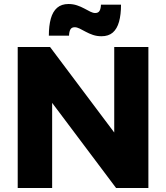

<svg xmlns="http://www.w3.org/2000/svg" viewBox="-20 -934 826 954"><path d="M68 -700.6H228.6L595.9 -211.3L547.6 -195V-700.6H717.3V0H556.7L190.4 -487.7L239.1 -504V0H68ZM581.3 -910.7Q581.3 -861.1 571.5 -826Q561.7 -790.9 540.6 -772.4Q519.4 -753.9 484.1 -753.9Q461.4 -753.9 441.9 -760.5Q422.4 -767.1 405.7 -776.3Q389 -785.4 375.6 -792.1Q362.1 -798.7 351.1 -798.7Q335.9 -798.7 329.7 -787.5Q323.6 -776.3 323 -756.7H222.7Q222.7 -806.1 232.5 -841.4Q242.3 -876.6 263.9 -895.4Q285.6 -914.1 320.4 -914.1Q342.6 -914.1 362.4 -907.5Q382.1 -900.9 398.9 -891.7Q415.6 -882.6 429 -875.9Q442.4 -869.3 452.9 -869.3Q468.7 -869.3 474.9 -880.5Q481 -891.7 481.6 -910.7Z"/></svg>

Font: Alexandria
Style: Regular
Weight: 400
Designer: Mohamed Gaber
Foundry: Kief Type Foundry
Version: Version 5.100